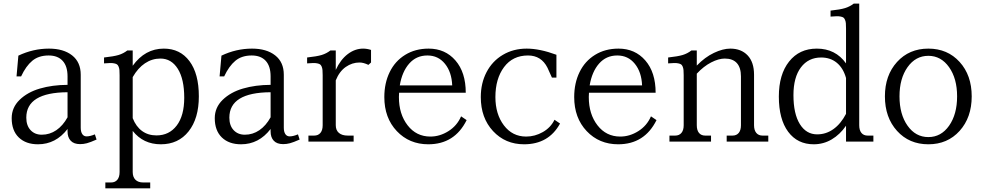

<svg xmlns="http://www.w3.org/2000/svg" viewBox="-20 -786 5459 1066"><path d="M252 -516.1Q332.5 -516.1 380.4 -478.5Q428.2 -440.9 428.2 -371.1V-77.1Q428.2 -54.2 436.8 -41.5Q445.3 -28.8 460.9 -28.8Q480 -28.8 506.8 -40L516.1 -11.2Q481 4.4 462.2 9.3Q443.4 14.2 424.8 14.2Q390.1 14.2 372.6 -4.6Q355 -23.4 355 -56.2V-69.8Q289.6 15.1 190.9 15.1Q123.5 15.1 84.2 -22.9Q44.9 -61 44.9 -129.9Q44.9 -189 88.9 -231.7Q132.8 -274.4 201.7 -294.4Q270.5 -314.5 355 -314.9V-361.8Q355 -418.9 327.6 -448.5Q300.3 -478 250 -478Q194.8 -478 159.4 -448.7Q124 -419.4 97.2 -361.8H71.8L82 -477.1Q164.1 -516.1 252 -516.1ZM126 -132.8Q126 -88.9 149.7 -63.5Q173.3 -38.1 211.9 -38.1Q255.9 -38.1 292.5 -63Q329.1 -87.9 355 -134.8V-273.9Q126 -272.5 126 -132.8Z M716.8 168.9Q716.8 196.8 731.9 211.9Q747.1 227.1 774.9 227.1H814V259.8H564.9V227.1H596.7Q619.1 227.1 631.6 211.9Q644 196.8 644 168.9V-368.2Q644 -386.2 643.1 -397Q642.1 -407.7 638.4 -416.3Q634.8 -424.8 629.6 -428.5Q624.5 -432.1 613.5 -434.3Q602.5 -436.5 590.6 -436Q578.6 -435.5 557.6 -434.1V-466.8Q611.8 -472.7 638.4 -480.7Q665 -488.8 687 -505.9H716.8V-420.9Q785.2 -516.1 889.6 -516.1Q980 -516.1 1032 -446.5Q1084 -377 1084 -251Q1084 -128.4 1027.1 -56.6Q970.2 15.1 873 15.1Q775.4 15.1 716.8 -59.1ZM716.8 -129.9Q734.9 -83.5 768.6 -58.8Q802.2 -34.2 848.6 -34.2Q919.4 -34.2 961.2 -89.1Q1002.9 -144 1002.9 -243.2Q1002.9 -346.7 967.3 -403.8Q931.6 -460.9 870.6 -460.9Q824.2 -460.9 784.9 -434.6Q745.6 -408.2 716.8 -357.9Z M1379.4 -516.1Q1460 -516.1 1507.8 -478.5Q1555.7 -440.9 1555.7 -371.1V-77.1Q1555.7 -54.2 1564.2 -41.5Q1572.8 -28.8 1588.4 -28.8Q1607.4 -28.8 1634.3 -40L1643.6 -11.2Q1608.4 4.4 1589.6 9.3Q1570.8 14.2 1552.2 14.2Q1517.6 14.2 1500 -4.6Q1482.4 -23.4 1482.4 -56.2V-69.8Q1417 15.1 1318.4 15.1Q1251 15.1 1211.7 -22.9Q1172.4 -61 1172.4 -129.9Q1172.4 -189 1216.3 -231.7Q1260.3 -274.4 1329.1 -294.4Q1397.9 -314.5 1482.4 -314.9V-361.8Q1482.4 -418.9 1455.1 -448.5Q1427.7 -478 1377.4 -478Q1322.3 -478 1286.9 -448.7Q1251.5 -419.4 1224.6 -361.8H1199.2L1209.5 -477.1Q1291.5 -516.1 1379.4 -516.1ZM1253.4 -132.8Q1253.4 -88.9 1277.1 -63.5Q1300.8 -38.1 1339.4 -38.1Q1383.3 -38.1 1419.9 -63Q1456.5 -87.9 1482.4 -134.8V-273.9Q1253.4 -272.5 1253.4 -132.8Z M1844.2 -90.8Q1844.2 -63 1861.6 -48.1Q1878.9 -33.2 1911.1 -33.2H1943.4V0H1692.4V-33.2H1724.1Q1746.6 -33.2 1759 -48.1Q1771.5 -63 1771.5 -90.8V-368.2Q1771.5 -386.2 1770.5 -397Q1769.5 -407.7 1765.9 -416.3Q1762.2 -424.8 1757.1 -428.5Q1752 -432.1 1741 -434.3Q1730 -436.5 1718 -436Q1706.1 -435.5 1685.1 -434.1V-466.8Q1739.3 -472.7 1765.9 -480.7Q1792.5 -488.8 1814.5 -505.9H1844.2V-397.9Q1870.1 -454.6 1910.4 -485.4Q1950.7 -516.1 1996.1 -516.1Q2017.6 -516.1 2040 -508.8V-439L2025.4 -425.8Q1998 -439 1976.1 -439Q1935.1 -439 1899.7 -414.3Q1864.3 -389.6 1844.2 -339.8Z M2113.8 -247.1Q2113.8 -324.7 2143.6 -385.7Q2173.3 -446.8 2229.5 -481.4Q2285.6 -516.1 2359.9 -516.1Q2451.7 -516.1 2508.8 -450.2Q2565.9 -384.3 2565.9 -271H2195.8Q2194.8 -263.2 2194.8 -247.1Q2194.8 -152.3 2243.2 -90.1Q2291.5 -27.8 2369.6 -27.8Q2421.9 -27.8 2469.7 -57.9Q2517.6 -87.9 2540 -140.1L2570.8 -119.1Q2504.4 15.1 2357.9 15.1Q2252.4 15.1 2183.1 -58.1Q2113.8 -131.3 2113.8 -247.1ZM2199.7 -312H2490.7Q2487.8 -385.7 2450.4 -431.9Q2413.1 -478 2353 -478Q2291.5 -478 2252 -433.1Q2212.4 -388.2 2199.7 -312Z M3044.4 -355Q3033.2 -381.8 3019.5 -410.2Q2985.4 -478 2911.6 -478Q2826.7 -478 2778.6 -413.6Q2730.5 -349.1 2730.5 -247.1Q2730.5 -152.3 2777.6 -90.1Q2824.7 -27.8 2901.4 -27.8Q2949.7 -27.8 2993.7 -52.7Q3037.6 -77.6 3058.6 -121.1L3089.4 -100.1Q3026.4 15.1 2889.6 15.1Q2785.6 15.1 2717.5 -58.1Q2649.4 -131.3 2649.4 -247.1Q2649.4 -324.2 2681.4 -385.5Q2713.4 -446.8 2771.7 -481.4Q2830.1 -516.1 2904.3 -516.1Q2976.6 -516.1 3069.3 -481.9V-355Z M3168 -247.1Q3168 -324.7 3197.8 -385.7Q3227.5 -446.8 3283.7 -481.4Q3339.8 -516.1 3414.1 -516.1Q3505.9 -516.1 3563 -450.2Q3620.1 -384.3 3620.1 -271H3250Q3249 -263.2 3249 -247.1Q3249 -152.3 3297.4 -90.1Q3345.7 -27.8 3423.8 -27.8Q3476.1 -27.8 3523.9 -57.9Q3571.8 -87.9 3594.2 -140.1L3625 -119.1Q3558.6 15.1 3412.1 15.1Q3306.6 15.1 3237.3 -58.1Q3168 -131.3 3168 -247.1ZM3253.9 -312H3544.9Q3542 -385.7 3504.6 -431.9Q3467.3 -478 3407.2 -478Q3345.7 -478 3306.2 -433.1Q3266.6 -388.2 3253.9 -312Z M3848.6 -90.8Q3848.6 -63 3860.8 -48.1Q3873 -33.2 3895.5 -33.2H3927.7V0H3696.8V-33.2H3728.5Q3751 -33.2 3763.4 -48.1Q3775.9 -63 3775.9 -90.8V-368.2Q3775.9 -386.2 3774.9 -397Q3773.9 -407.7 3770.3 -416.3Q3766.6 -424.8 3761.5 -428.5Q3756.3 -432.1 3745.4 -434.3Q3734.4 -436.5 3722.4 -436Q3710.4 -435.5 3689.5 -434.1V-466.8Q3743.7 -472.7 3770.3 -480.7Q3796.9 -488.8 3818.8 -505.9H3848.6V-421.9Q3894 -468.8 3943.8 -492.4Q3993.7 -516.1 4034.7 -516.1Q4095.2 -516.1 4130.9 -478.5Q4166.5 -440.9 4166.5 -371.1V-90.8Q4166.5 -63 4179 -48.1Q4191.4 -33.2 4213.9 -33.2H4245.6V0H4014.6V-33.2H4046.9Q4069.3 -33.2 4081.5 -48.1Q4093.8 -63 4093.8 -90.8V-361.8Q4093.8 -410.6 4071 -435.8Q4048.3 -460.9 4003.9 -460.9Q3970.2 -460.9 3928.5 -439.5Q3886.7 -418 3848.6 -377Z M4750.5 -90.8Q4750.5 -63 4762.7 -48.1Q4774.9 -33.2 4797.4 -33.2H4829.1V0H4677.2V-87.9Q4643.6 -39.1 4597.7 -12Q4551.8 15.1 4498 15.1Q4407.7 15.1 4356 -54.4Q4304.2 -124 4304.2 -250Q4304.2 -372.6 4361.1 -444.3Q4418 -516.1 4515.1 -516.1Q4618.7 -516.1 4677.2 -434.1V-627.9Q4677.2 -646 4676.3 -656.7Q4675.3 -667.5 4671.6 -676Q4668 -684.6 4663.1 -688.2Q4658.2 -691.9 4647.2 -694.1Q4636.2 -696.3 4624.3 -695.8Q4612.3 -695.3 4591.3 -693.8V-727.1Q4645.5 -732.9 4671.6 -741Q4697.8 -749 4720.2 -766.1H4750.5ZM4385.3 -257.8Q4385.3 -154.3 4420.7 -97.2Q4456.1 -40 4517.1 -40Q4566.4 -40 4607.4 -69.3Q4648.4 -98.6 4677.2 -153.8V-353Q4661.6 -408.2 4626 -437.5Q4590.3 -466.8 4539.1 -466.8Q4468.3 -466.8 4426.8 -411.9Q4385.3 -356.9 4385.3 -257.8Z M5293.9 -251Q5293.9 -350.1 5249.3 -413.1Q5204.6 -476.1 5134.3 -476.1Q5063.5 -476.1 5018.8 -413.1Q4974.1 -350.1 4974.1 -251Q4974.1 -151.4 5018.8 -88.1Q5063.5 -24.9 5134.3 -24.9Q5205.1 -24.9 5249.5 -88.1Q5293.9 -151.4 5293.9 -251ZM4893.1 -251Q4893.1 -367.7 4960.4 -441.9Q5027.8 -516.1 5134.3 -516.1Q5240.7 -516.1 5307.9 -442.1Q5375 -368.2 5375 -251Q5375 -133.8 5307.9 -59.3Q5240.7 15.1 5134.3 15.1Q5027.8 15.1 4960.4 -59.3Q4893.1 -133.8 4893.1 -251Z"/></svg>

Font: LT Superior Serif
Style: Regular
Weight: 400
Designer: Daniel Lyons
Foundry: LyonsType
Version: Version 2.120;FEAKit 1.0